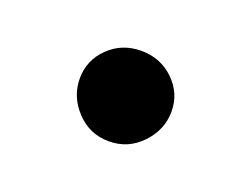

<svg xmlns="http://www.w3.org/2000/svg" viewBox="-41 -193 351 270"><g transform="rotate(20 135.0 -57.5)"><path d="M66.4 -59.6Q66.4 -86.9 86.2 -106.2Q106 -125.5 134.8 -125.5Q163.6 -125.5 183.6 -106.2Q203.6 -86.9 203.6 -59.6Q203.6 -32.2 183.6 -11.2Q163.6 9.8 134.8 9.8Q106 9.8 86.2 -11.2Q66.4 -32.2 66.4 -59.6Z"/></g></svg>

Font: Gelasio
Style: Regular
Weight: 400
Designer: Eben Sorkin
Foundry: Eben Sorkin
Version: Version 1.008